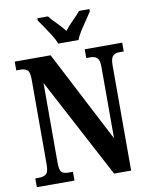

<svg xmlns="http://www.w3.org/2000/svg" viewBox="-99 -1003 843 1075"><g transform="rotate(-10 322.5 -465.5)"><path d="M22 0V-50H43Q68 -50 83 -61Q98 -72 98 -116V-602Q98 -643 83.5 -653.5Q69 -664 49 -664H22V-714H226L495 -195V-602Q495 -640 481 -652Q467 -664 447 -664H420V-714H633V-664H606Q584 -664 571 -651Q558 -638 558 -598V0H461L160 -568V-116Q160 -72 172 -61Q184 -50 208 -50H236V0ZM280 -771Q271 -794 254.5 -820.5Q238 -847 220 -873Q202 -899 189 -918V-931H249Q265 -910 292 -883.5Q319 -857 337 -833Q355 -857 382 -883.5Q409 -910 426 -931H485V-918Q473 -899 455 -873Q437 -847 420 -820.5Q403 -794 395 -771Z"/></g></svg>

Font: Noto Serif ExtraCondensed
Style: Bold
Weight: 700
Width: 2
Designer: Monotype Design Team
Foundry: Monotype Imaging Inc.
Version: Version 2.014; ttfautohint (v1.8.4.7-5d5b)